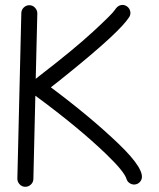

<svg xmlns="http://www.w3.org/2000/svg" viewBox="-20 -725 631 761"><path d="M127.9 -671.9Q124.5 -526.4 121.6 -412.6L139.6 -426.8Q272 -528.8 348.4 -599.1Q424.8 -669.4 435.1 -685.5Q445.3 -701.7 458.3 -704.6Q471.2 -707.5 482.2 -700.4Q493.2 -693.4 496.1 -680.4Q499 -667.5 491.7 -656.7Q455.1 -599.1 253.4 -436Q210.9 -401.4 181.6 -378.9Q339.8 -260.7 450.2 -154.8Q560.5 -48.8 539.1 -10.3Q532.7 1.5 520.3 5.1Q507.8 8.8 496.3 2.4Q484.9 -3.9 481.4 -15.6Q472.7 -44.9 402.3 -112.8Q291.5 -219.7 120.1 -345.7Q113.3 -66.9 112.3 -16.1Q112.3 -2.9 102.5 6.3Q92.8 15.6 79.8 15.4Q66.9 15.1 57.9 5.6Q48.8 -3.9 48.8 -17.1Q50.3 -92.8 64.5 -673.3Q64.9 -686.5 74.5 -695.6Q84 -704.6 96.9 -704.3Q109.9 -704.1 118.9 -694.3Q127.9 -684.6 127.9 -671.9Z"/></svg>

Font: Chilanka
Style: Regular
Weight: 400
Designer: Santhosh Thottingal <santhosh.thottingal@gmail.com>
Foundry: Swathanthra Malayalam Computing(SMC)
Version: Version 1.3; 20181103